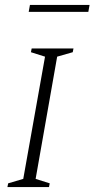

<svg xmlns="http://www.w3.org/2000/svg" viewBox="-20 -756 382 776"><path d="M10 0 13 -15 74 -33 162 -527 105 -545 108 -560H277L274 -545L211 -527L124 -33L181 -15L178 0ZM96 -708 101 -736H342L337 -708Z"/></svg>

Font: Spectral SC ExtraLight
Style: Italic
Weight: 275
Italic angle: -10°
Designer: Jean-Baptiste Levee
Foundry: Production Type
Version: Version 2.001